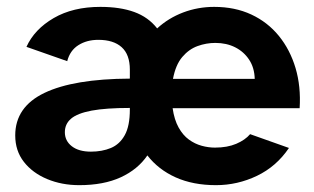

<svg xmlns="http://www.w3.org/2000/svg" viewBox="-20 -529 918 561"><path d="M211.4 12Q160.6 12 117.8 -5.8Q75.1 -23.6 49.8 -56Q24.5 -88.4 24.5 -133.4Q24.5 -216.6 110 -257.6Q195.5 -298.5 359.4 -299.3V-325.5Q359.4 -369.6 335.5 -391.1Q311.7 -412.6 267.3 -412.6Q233.5 -412.6 209 -397Q184.4 -381.4 176.4 -350.3L57.3 -392.1Q80.5 -443.4 136.9 -476.2Q193.2 -508.9 273.2 -508.9Q330.9 -508.9 372.1 -494Q413.3 -479.1 439.2 -446Q472 -476.2 515.2 -492.6Q558.3 -508.9 605.8 -508.9Q666.4 -508.9 714.3 -486.6Q762.1 -464.3 794.9 -424Q827.6 -383.7 843.6 -330Q859.5 -276.4 855.5 -212.8H484.4Q489.2 -179.2 501.8 -156.6Q514.4 -133.9 531.9 -121.2Q549.4 -108.5 569.2 -103.1Q588.9 -97.7 608 -97.7Q644.1 -97.7 670.2 -108.8Q696.3 -119.9 710.8 -137L824.3 -96.7Q787.6 -42.4 730.7 -15.2Q673.8 12 611.1 12Q544.1 12 493.4 -10.7Q442.8 -33.4 410.6 -74.9Q382.8 -34 332.9 -11Q282.9 12 211.4 12ZM245.7 -85.9Q278.2 -85.9 304 -96.6Q329.8 -107.4 344.6 -134.2Q359.4 -160.9 359.4 -208.8V-213.6Q289.5 -213.6 247.7 -205.8Q205.9 -197.9 187.7 -182.3Q169.5 -166.8 169.5 -142.7Q169.5 -117.5 189.8 -101.7Q210.1 -85.9 245.7 -85.9ZM485.4 -298.5H724.3Q723.4 -331.1 708 -354.5Q692.5 -378 667.1 -390.8Q641.7 -403.6 609.1 -403.6Q582.6 -403.6 557.3 -394.4Q532 -385.3 512.6 -362.5Q493.2 -339.8 485.4 -298.5Z"/></svg>

Font: Atkinson Hyperlegible Next
Style: Regular
Weight: 400
Designer: Elliott Scott, Megan Eiswerth, Linus Boman, Theodore Petrosky, Letters from Sweden
Foundry: Applied Design Works, Letters from Sweden
Version: Version 2.001